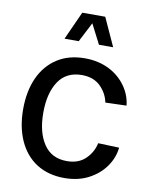

<svg xmlns="http://www.w3.org/2000/svg" viewBox="-102 -1037 899 1118"><g transform="rotate(10 347.5 -478.0)"><path d="M169.9 -348.6C169.9 -426.3 185.5 -487.8 216.3 -534.2C247.1 -580.1 293 -603 354 -603C399.9 -603 436.5 -589.8 463.9 -563C491.2 -536.1 508.3 -504.9 515.6 -468.8L640.1 -472.7C636.2 -512.7 622.1 -550.3 597.7 -585C548.8 -654.8 464.8 -702.1 355 -702.1C291 -702.1 236.8 -687.5 191.4 -658.2C100.6 -599.6 50.8 -491.2 50.8 -348.6C50.8 -277.8 63 -215.8 86.9 -162.6C135.3 -56.2 227.5 5.4 355 5.4C410.2 5.4 458 -5.4 499.5 -27.3C540.5 -48.8 573.2 -77.1 597.7 -112.3C622.1 -147 636.2 -184.6 640.1 -224.1L515.6 -228.5C508.3 -192.9 491.2 -161.6 463.9 -134.8C436.5 -107.9 399.9 -94.2 354 -94.2C293 -94.2 247.1 -117.2 216.3 -163.6C185.5 -209.5 169.9 -271 169.9 -348.6ZM428.2 -960.9H292.5L216.8 -793.9H300.8L360.8 -910.2L420.4 -793.9H504.4Z"/></g></svg>

Font: Estedad SemiBold
Style: Regular
Weight: 600
Designer: Amin Abedi
Version: Version 7.3